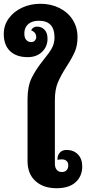

<svg xmlns="http://www.w3.org/2000/svg" viewBox="-52 -991 466 1018"><path d="M94 -137V-466Q94 -533 116 -578Q138 -623 179 -674Q209 -710 223 -735.5Q237 -761 237 -793Q237 -881 154 -881Q118 -881 97.5 -863Q77 -845 77 -814Q77 -791 87 -779.5Q97 -768 113 -768Q126 -768 133 -776Q140 -784 140 -794Q140 -820 113 -830Q117 -839 125 -844.5Q133 -850 144 -850Q168 -850 184 -833.5Q200 -817 200 -786Q200 -744 171 -716Q142 -688 95 -688Q35 -688 1.5 -720Q-32 -752 -32 -811Q-32 -857 -5.5 -893.5Q21 -930 65.5 -950.5Q110 -971 162 -971Q218 -971 263 -948.5Q308 -926 333.5 -886Q359 -846 359 -794Q359 -750 345 -717.5Q331 -685 302 -640Q271 -592 255 -554Q239 -516 239 -463V-123Q239 -103 248.5 -91Q258 -79 276 -79Q292 -79 301 -88.5Q310 -98 310 -115Q310 -129 301 -137.5Q292 -146 276 -146Q261 -146 253 -143V-150Q253 -168 265.5 -182Q278 -196 301 -196Q338 -196 361 -172.5Q384 -149 384 -108Q384 -57 349 -25Q314 7 248 7Q178 7 136 -31Q94 -69 94 -137Z"/></svg>

Font: Krub
Style: Bold
Weight: 700
Version: Version 1.000; ttfautohint (v1.6)